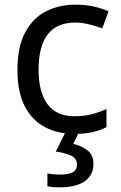

<svg xmlns="http://www.w3.org/2000/svg" viewBox="-20 -566 520 826"><path d="M300 10Q229 10 173.5 -19Q118 -48 86.5 -109Q55 -170 55 -265Q55 -364 88 -426Q121 -488 177.5 -517Q234 -546 306 -546Q347 -546 385 -537.5Q423 -529 447 -517L420 -444Q396 -453 364 -461Q332 -469 304 -469Q146 -469 146 -266Q146 -169 184.5 -117.5Q223 -66 299 -66Q343 -66 376.5 -75Q410 -84 438 -97V-19Q411 -5 378.5 2.5Q346 10 300 10ZM382 139Q382 187 345 213.5Q308 240 234 240Q202 240 184 235V180Q193 182 208 183.5Q223 185 237 185Q273 185 292 175.5Q311 166 311 141Q311 115 284.5 103Q258 91 220 86L263 0H321L295 53Q331 61 356.5 81Q382 101 382 139Z"/></svg>

Font: Noto Sans Sogdian
Style: Regular
Weight: 400
Designer: Monotype Design Team
Foundry: Monotype Imaging Inc.
Version: Version 2.002; ttfautohint (v1.8.4.7-5d5b)